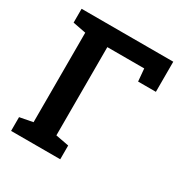

<svg xmlns="http://www.w3.org/2000/svg" viewBox="-165 -840 926 968"><g transform="rotate(30 298.0 -355.5)"><path d="M33.2 0V-80.1L109.4 -94.7V-615.7L33.2 -630.4V-710.9H566.9V-535.6H463.4L457 -608.4H242.2V-94.7L319.3 -80.1V0Z"/></g></svg>

Font: Roboto Slab SemiBold
Style: Regular
Weight: 600
Designer: Google
Version: Version 2.001; ttfautohint (v1.8.3)